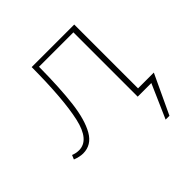

<svg xmlns="http://www.w3.org/2000/svg" viewBox="-156 -536 817 817"><g transform="rotate(-45 252.5 -127.5)"><path d="M414 153H391L458 0H376V-387H169Q168 -258 157.5 -173.5Q147 -89 119.5 -41Q92 7 41 7Q21 7 -5 -3L3 -22Q20 -15 38 -15Q100 -15 122.5 -115Q145 -215 146 -408H402V-24H497Z"/></g></svg>

Font: Ysabeau Infant Extralight
Style: Regular
Weight: 200
Designer: Christian Thalmann (Catharsis Fonts)
Version: Version 0.003